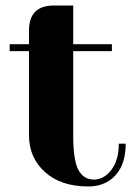

<svg xmlns="http://www.w3.org/2000/svg" viewBox="-20 -660 490 695"><path d="M85 -500V-550Q85 -640 175 -640H245V-500H385V-475H245V-170Q245 -79 264 -44.5Q283 -10 320 -10Q356 -10 383 -45Q410 -80 410 -140H435Q435 -66 398 -25.5Q361 15 300 15Q201 15 143 -37Q85 -89 85 -170V-475H15V-500Z"/></svg>

Font: Yeseva One
Style: Regular
Weight: 400
Designer: Jovanny Lemonad
Foundry: Jovanny Lemonad
Version: Version 2.000